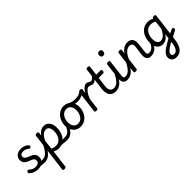

<svg xmlns="http://www.w3.org/2000/svg" viewBox="164 -2127 3852 3852"><g transform="rotate(-45 2090.0 -201.0)"><path d="M298 -19Q330 -33 355 -41.5Q380 -50 401 -54Q422 -58 439 -58Q448 -58 450 -46.5Q452 -35 448 -20.5Q444 -6 436 5.5Q428 17 418 17Q396 17 373.5 12.5Q351 8 326.5 6Q302 4 272 13ZM227 19Q186 19 150 7.5Q114 -4 85.5 -22.5Q57 -41 40 -61Q33 -69 33.5 -80.5Q34 -92 47 -105Q59 -116 69 -118Q79 -120 90 -110Q120 -83 155 -66.5Q190 -50 228 -50Q260 -50 283.5 -59Q307 -68 320.5 -86.5Q334 -105 334 -131Q334 -160 317 -177.5Q300 -195 273 -206.5Q246 -218 215.5 -229.5Q185 -241 158.5 -258Q132 -275 115 -302Q98 -329 98 -373Q98 -413 118 -446Q138 -479 177 -499Q216 -519 272 -519Q313 -519 346 -509.5Q379 -500 402.5 -484.5Q426 -469 440 -452Q450 -439 449 -429.5Q448 -420 436 -408Q424 -397 414 -395.5Q404 -394 392 -403Q366 -424 336.5 -437Q307 -450 270 -450Q230 -450 207 -432Q184 -414 184 -382Q184 -355 201 -337.5Q218 -320 244.5 -308Q271 -296 301.5 -284.5Q332 -273 359 -256Q386 -239 403 -212.5Q420 -186 420 -143Q420 -95 397 -58Q374 -21 330.5 -1Q287 19 227 19Z M419 17Q405 17 398.5 5.5Q392 -6 394 -20.5Q396 -35 407 -46.5Q418 -58 439 -58Q469 -58 497.5 -71Q526 -84 552.5 -111Q579 -138 605 -179.5Q631 -221 656 -276Q663 -290 675 -289.5Q687 -289 695 -279.5Q703 -270 699 -258Q673 -188 642.5 -136Q612 -84 577.5 -50Q543 -16 503.5 0.5Q464 17 419 17Z M1049 17Q1027 17 1003.5 14Q980 11 955.5 8Q931 5 903.5 5.5Q876 6 845 12L872 -26Q904 -34 932.5 -40.5Q961 -47 985.5 -50.5Q1010 -54 1031.5 -56Q1053 -58 1070 -58Q1079 -58 1081 -46.5Q1083 -35 1079 -20.5Q1075 -6 1067 5.5Q1059 17 1049 17ZM609 390Q589 390 577 383.5Q565 377 568 361L674 -487Q676 -502 686.5 -508.5Q697 -515 717 -515Q742 -515 752 -507.5Q762 -500 760 -484L752 -415Q779 -455 807.5 -477.5Q836 -500 864.5 -509.5Q893 -519 919 -519Q996 -519 1041.5 -463.5Q1087 -408 1087 -303Q1087 -253 1076 -206Q1065 -159 1043.5 -118.5Q1022 -78 989.5 -48Q957 -18 914.5 -0.5Q872 17 820 17Q789 17 759 8Q729 -1 702 -16L654 364Q652 377 641.5 383.5Q631 390 609 390ZM710 -90Q739 -74 766 -67.5Q793 -61 819 -61Q854 -61 882.5 -73.5Q911 -86 932.5 -108Q954 -130 968.5 -160Q983 -190 990.5 -225Q998 -260 998 -297Q998 -341 987.5 -372.5Q977 -404 955.5 -421.5Q934 -439 900 -439Q871 -439 841.5 -423Q812 -407 785 -373.5Q758 -340 734 -288Z M1054 17Q1040 17 1033.5 5.5Q1027 -6 1029 -20.5Q1031 -35 1042 -46.5Q1053 -58 1074 -58Q1101 -58 1125.5 -68Q1150 -78 1171 -98Q1192 -118 1209 -147.5Q1226 -177 1237 -217Q1241 -231 1254 -233.5Q1267 -236 1278 -229Q1289 -222 1286 -208Q1274 -152 1252 -109.5Q1230 -67 1200 -39Q1170 -11 1133 3Q1096 17 1054 17Z M1443 19Q1378 19 1329 -11.5Q1280 -42 1253.5 -96.5Q1227 -151 1227 -221Q1227 -278 1244.5 -331Q1262 -384 1296 -426.5Q1330 -469 1377.5 -494Q1425 -519 1486 -519Q1551 -519 1599 -489Q1647 -459 1674 -405Q1701 -351 1701 -282Q1701 -238 1689.5 -194Q1678 -150 1656.5 -112Q1635 -74 1603.5 -44.5Q1572 -15 1531.5 2Q1491 19 1443 19ZM1447 -61Q1486 -61 1516.5 -79Q1547 -97 1568 -128.5Q1589 -160 1600.5 -198.5Q1612 -237 1612 -278Q1612 -328 1596 -364Q1580 -400 1551.5 -419.5Q1523 -439 1483 -439Q1443 -439 1412 -421Q1381 -403 1359.5 -372Q1338 -341 1327 -303Q1316 -265 1316 -224Q1316 -174 1332 -137Q1348 -100 1377.5 -80.5Q1407 -61 1447 -61Z M1754 -381Q1712 -381 1666.5 -393.5Q1621 -406 1565 -438Q1553 -444 1551 -456Q1549 -468 1554 -478.5Q1559 -489 1568.5 -494.5Q1578 -500 1588 -494Q1628 -470 1670.5 -460Q1713 -450 1761 -450Q1791 -450 1820.5 -456Q1850 -462 1876 -474.5Q1902 -487 1920 -504Q1928 -512 1937 -508Q1946 -504 1952.5 -494.5Q1959 -485 1959 -473.5Q1959 -462 1950 -455Q1916 -426 1883 -410Q1850 -394 1818.5 -387.5Q1787 -381 1754 -381Z M1887 15Q1868 15 1856 8.5Q1844 2 1847 -14L1905 -487Q1908 -502 1918 -508.5Q1928 -515 1948 -515Q1974 -515 1984 -507.5Q1994 -500 1991 -484L1981 -393Q1997 -424 2014.5 -447.5Q2032 -471 2051 -487Q2070 -503 2089 -511Q2108 -519 2127 -519Q2146 -519 2154.5 -507Q2163 -495 2161.5 -479Q2160 -463 2149 -451Q2138 -439 2118 -439Q2099 -439 2077 -424Q2055 -409 2033 -381.5Q2011 -354 1991.5 -315.5Q1972 -277 1958 -230L1932 -11Q1931 2 1920 8.5Q1909 15 1887 15Z M2217 -412Q2196 -412 2180.5 -419Q2165 -426 2151 -432.5Q2137 -439 2118 -439Q2099 -439 2091.5 -451Q2084 -463 2085.5 -479Q2087 -495 2097.5 -507Q2108 -519 2127 -519Q2153 -519 2170 -509.5Q2187 -500 2202 -491Q2217 -482 2235 -482Q2254 -482 2272 -497Q2290 -512 2307 -535.5Q2324 -559 2340 -585Q2347 -598 2358.5 -596.5Q2370 -595 2377 -585.5Q2384 -576 2376 -561Q2338 -488 2298.5 -450Q2259 -412 2217 -412Z M2441 17Q2393 17 2358.5 1.5Q2324 -14 2303 -44Q2282 -74 2274 -116.5Q2266 -159 2272 -212L2334 -702Q2336 -717 2346 -723.5Q2356 -730 2377 -730Q2402 -730 2412.5 -722.5Q2423 -715 2420 -699L2396 -500H2522Q2535 -500 2540.5 -491Q2546 -482 2544 -460Q2542 -439 2534 -429.5Q2526 -420 2513 -420H2386L2358 -211Q2354 -174 2358.5 -145.5Q2363 -117 2376.5 -97.5Q2390 -78 2411 -68Q2432 -58 2461 -58Q2475 -58 2481.5 -46.5Q2488 -35 2486 -20.5Q2484 -6 2473 5.5Q2462 17 2441 17Z M2442 17Q2428 17 2421.5 5.5Q2415 -6 2417 -20.5Q2419 -35 2430 -46.5Q2441 -58 2462 -58Q2492 -58 2520.5 -71Q2549 -84 2575.5 -111Q2602 -138 2628 -179.5Q2654 -221 2679 -276Q2686 -290 2698 -289.5Q2710 -289 2718 -279.5Q2726 -270 2722 -258Q2696 -188 2665.5 -136Q2635 -84 2600.5 -50Q2566 -16 2526.5 0.5Q2487 17 2442 17Z M2768 17Q2735 17 2711.5 6.5Q2688 -4 2674 -24Q2660 -44 2655 -73.5Q2650 -103 2655 -141L2697 -487Q2699 -502 2709.5 -508.5Q2720 -515 2740 -515Q2766 -515 2776 -507.5Q2786 -500 2783 -484L2741 -140Q2734 -94 2745 -76Q2756 -58 2789 -58Q2803 -58 2809.5 -46.5Q2816 -35 2814 -20.5Q2812 -6 2800.5 5.5Q2789 17 2768 17ZM2764 -669Q2739 -669 2725 -683.5Q2711 -698 2711 -727Q2711 -757 2726.5 -776Q2742 -795 2774 -795Q2798 -795 2812 -780.5Q2826 -766 2826 -736Q2827 -707 2811.5 -688Q2796 -669 2764 -669Z M2767 17Q2753 17 2746.5 5.5Q2740 -6 2742 -20.5Q2744 -35 2755 -46.5Q2766 -58 2787 -58Q2817 -58 2845.5 -71Q2874 -84 2900.5 -111Q2927 -138 2953 -179.5Q2979 -221 3004 -276Q3011 -290 3023 -289.5Q3035 -289 3043 -279.5Q3051 -270 3047 -258Q3021 -188 2990.5 -136Q2960 -84 2925.5 -50Q2891 -16 2851.5 0.5Q2812 17 2767 17Z M3438 17Q3405 17 3381.5 6.5Q3358 -4 3343.5 -24Q3329 -44 3324.5 -73.5Q3320 -103 3324 -141L3349 -338Q3353 -370 3346.5 -392.5Q3340 -415 3321.5 -427Q3303 -439 3271 -439Q3245 -439 3217.5 -427Q3190 -415 3165 -391Q3140 -367 3117.5 -332.5Q3095 -298 3078 -252L3049 -11Q3048 2 3037 8.5Q3026 15 3004 15Q2985 15 2973 8.5Q2961 2 2964 -14L3022 -487Q3025 -502 3035 -508.5Q3045 -515 3065 -515Q3091 -515 3101 -507.5Q3111 -500 3108 -484L3099 -398Q3117 -429 3139.5 -451.5Q3162 -474 3186.5 -489Q3211 -504 3237 -511.5Q3263 -519 3290 -519Q3342 -519 3376.5 -498Q3411 -477 3425.5 -435.5Q3440 -394 3432 -330L3410 -140Q3404 -94 3415 -76Q3426 -58 3459 -58Q3473 -58 3479.5 -46.5Q3486 -35 3484 -20.5Q3482 -6 3470.5 5.5Q3459 17 3438 17Z M3438 17Q3424 17 3417.5 5.5Q3411 -6 3413 -20.5Q3415 -35 3426 -46.5Q3437 -58 3458 -58Q3485 -58 3509.5 -68Q3534 -78 3555 -98Q3576 -118 3593 -147.5Q3610 -177 3621 -217Q3625 -231 3638 -233.5Q3651 -236 3662 -229Q3673 -222 3670 -208Q3658 -152 3636 -109.5Q3614 -67 3584 -39Q3554 -11 3517 3Q3480 17 3438 17Z M3997 -17Q4014 -27 4031 -36Q4048 -45 4064 -53Q4080 -61 4094 -67.5Q4108 -74 4120 -78Q4136 -85 4145.5 -78Q4155 -71 4158.5 -57.5Q4162 -44 4158 -30.5Q4154 -17 4141 -10Q4124 -3 4106 6.5Q4088 16 4069.5 26Q4051 36 4031.5 46.5Q4012 57 3993 67ZM3790 393Q3727 393 3689.5 361Q3652 329 3652 276Q3652 245 3664.5 218Q3677 191 3701.5 165Q3726 139 3761.5 113.5Q3797 88 3843 62Q3859 53 3874.5 44Q3890 35 3905.5 26.5Q3921 18 3937 10L3950 -96Q3923 -53 3893 -28.5Q3863 -4 3833.5 6Q3804 16 3776 16Q3725 16 3687.5 -8.5Q3650 -33 3629 -81Q3608 -129 3608 -199Q3608 -248 3618.5 -295Q3629 -342 3650.5 -383Q3672 -424 3703.5 -454.5Q3735 -485 3777 -502.5Q3819 -520 3870 -520Q3896 -520 3916.5 -516.5Q3937 -513 3957.5 -505.5Q3978 -498 3999 -484L4000 -489Q4002 -504 4011.5 -510Q4021 -516 4043 -516Q4068 -516 4078 -508.5Q4088 -501 4085 -485L4009 127Q4000 194 3981 244Q3962 294 3934.5 327Q3907 360 3870.5 376.5Q3834 393 3790 393ZM3800 315Q3832 315 3856.5 294.5Q3881 274 3898 231.5Q3915 189 3923 124L3925 97Q3914 103 3903.5 109Q3893 115 3883.5 120.5Q3874 126 3864 133Q3834 151 3811 167.5Q3788 184 3772.5 200Q3757 216 3749 231.5Q3741 247 3741 265Q3741 280 3747.5 291.5Q3754 303 3767.5 309Q3781 315 3800 315ZM3795 -64Q3827 -64 3858 -82Q3889 -100 3918 -137.5Q3947 -175 3970 -232L3991 -410Q3961 -427 3933 -434Q3905 -441 3877 -441Q3841 -441 3812 -428.5Q3783 -416 3761.5 -393.5Q3740 -371 3725.5 -341.5Q3711 -312 3704 -277.5Q3697 -243 3697 -206Q3697 -162 3707.5 -130Q3718 -98 3740 -81Q3762 -64 3795 -64Z"/></g></svg>

Font: Playwrite GB J
Style: Italic
Weight: 400
Italic angle: -7.01216°
Designer: Veronika Burian, José Scaglione
Foundry: TypeTogether
Version: Version 1.002